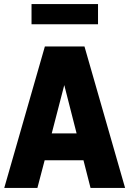

<svg xmlns="http://www.w3.org/2000/svg" viewBox="-20 -930 640 950"><path d="M1 0 202 -700H398L599 0H428L393 -137H201L165 0ZM236 -270H359L298 -509ZM136 -810V-910H465V-810Z"/></svg>

Font: Red Hat Mono
Style: Regular
Weight: 300
Monospace: yes
Designer: Pentagram, MCKL
Foundry: Pentagram, MCKL
Version: Version 1.023